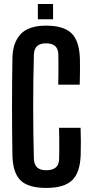

<svg xmlns="http://www.w3.org/2000/svg" viewBox="-20 -937 460 966"><path d="M212.5 8.5Q121.5 8.5 82.8 -30Q44 -68.5 42.5 -157.5Q41.5 -213.5 41 -275Q40.5 -336.5 40.5 -400Q40.5 -463.5 41 -525.2Q41.5 -587 42.5 -643.5Q43.5 -721.5 83.5 -764.8Q123.5 -808 212 -808Q300 -808 339.5 -769.8Q379 -731.5 382 -642.5Q382.5 -625 382.5 -600.8Q382.5 -576.5 382 -552.8Q381.5 -529 381 -511H273Q273.5 -533 273.8 -559.5Q274 -586 274 -612.8Q274 -639.5 273.5 -661.5Q273 -691 257.8 -705Q242.5 -719 212 -719Q181.5 -719 166.5 -705Q151.5 -691 150.5 -661.5Q148.5 -598 147.8 -532.2Q147 -466.5 147 -400Q147 -333.5 147.8 -267.5Q148.5 -201.5 150.5 -138.5Q151.5 -109 166.8 -94.8Q182 -80.5 212.5 -80.5Q245 -80.5 261 -94.8Q277 -109 277.5 -138.5Q278 -161 278.2 -188.8Q278.5 -216.5 278 -244Q277.5 -271.5 277 -294H385.5Q386.5 -261 386.8 -225.8Q387 -190.5 386 -157.5Q383 -68.5 342.8 -30Q302.5 8.5 212.5 8.5ZM170.5 -840V-917H247V-840Z"/></svg>

Font: Big Shoulders Display Thin
Style: Bold
Weight: 700
Version: Version 2.002